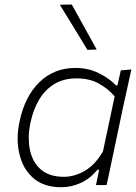

<svg xmlns="http://www.w3.org/2000/svg" viewBox="-20 -798 586 828"><path d="M394 0Q396.5 -13.5 399.5 -27L407.5 -66H400.5Q367.5 -26.5 326.8 -8.5Q286 9.5 244.5 9.5Q169 9.5 123.5 -30.2Q78 -70 63.5 -135Q56 -166 56 -200Q56 -236 64.5 -274.5Q87 -382.5 150.2 -443.8Q213.5 -505 304.5 -505Q361 -505 406.2 -482.5Q451.5 -460 480 -430H486.5L501 -494.5L546.5 -498.5Q534 -440.5 522 -386.5Q509.5 -332 497 -270.5L446 -28.5Q443 -14 439.5 0ZM255.5 -35.5Q301.5 -35.5 346 -61.5Q390.5 -87.5 424 -145L474.5 -382.5Q444 -417.5 404.2 -438.8Q364.5 -460 310.5 -460Q253.5 -460 213.2 -435Q173 -410 148 -367Q123 -324 111.5 -269.5Q104 -234 104 -202.5Q104 -176.5 109 -152.5Q119.5 -99 156 -67.2Q192.5 -35.5 255.5 -35.5ZM357 -583 298 -680Q268 -728.5 238 -777.5L289.5 -778.5Q316 -730.5 343 -682Q370 -633.5 397 -584.5Z"/></svg>

Font: Heraclito ExtraLight
Style: Italic
Weight: 200
Italic angle: -12°
Designer: Kostas Bartsokas (font) & Cristiano Sobral (main changes)
Foundry: Kostas Bartsokas (font) & Cristiano Sobral (main changes)
Version: Version 1.00;July 8, 2020;FontCreator 13.0.0.2655 64-bit